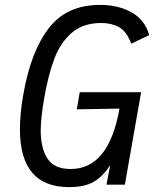

<svg xmlns="http://www.w3.org/2000/svg" viewBox="-20 -755 640 785"><path d="M61.5 -226.5Q61.5 -293 75.5 -370Q106.5 -546 180 -640.5Q253.5 -735 389 -735Q463.5 -735 518 -704.5Q572.5 -674 590 -611.5L516.5 -576.5Q498 -626.5 466.8 -643.8Q435.5 -661 394 -661Q320 -661 273.8 -621.2Q227.5 -581.5 202.8 -516.5Q178 -451.5 161.5 -357.5Q146.5 -273.5 146.5 -221Q146.5 -149.5 174 -106.8Q201.5 -64 269 -64Q425 -64 468.5 -311L294 -308L306 -378H557L490.5 0H415.5L430 -77L426.5 -74.5Q401.5 -35 364.5 -12.5Q327.5 10 262 10Q61.5 10 61.5 -226.5Z"/></svg>

Font: JuliaMono
Style: Italic
Weight: 400
Italic angle: -9°
Monospace: yes
Designer: cormullion
Foundry: corm
Version: Version 0.057; ttfautohint (v1.8.4)